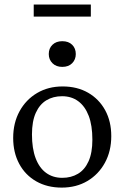

<svg xmlns="http://www.w3.org/2000/svg" viewBox="-20 -844 566 874"><path d="M263.5 -34.5Q304 -34.5 335 -53Q366 -71.5 383.2 -110Q400.5 -148.5 400.5 -208Q400.5 -273 383.8 -316.8Q367 -360.5 336.2 -383.2Q305.5 -406 262.5 -406Q222 -406 191.2 -387.5Q160.5 -369 143 -330.5Q125.5 -292 125.5 -232Q125.5 -168 142.2 -123.8Q159 -79.5 190 -57Q221 -34.5 263.5 -34.5ZM261 10Q195 10 145 -18.5Q95 -47 67.5 -98.2Q40 -149.5 40 -216Q40 -284.5 69 -337.5Q98 -390.5 148.8 -420.5Q199.5 -450.5 265 -450.5Q331.5 -450.5 381.2 -421.8Q431 -393 458.8 -342.2Q486.5 -291.5 486.5 -224.5Q486.5 -156 457.5 -103Q428.5 -50 377.8 -20Q327 10 261 10ZM263.5 -539.5Q235.5 -539.5 218.8 -556.2Q202 -573 202 -598Q202 -624 218.8 -640.2Q235.5 -656.5 263.5 -656.5Q292 -656.5 308.5 -640.2Q325 -624 325 -598Q325 -573 308.5 -556.2Q292 -539.5 263.5 -539.5ZM133.5 -768.5V-823.5H393.5V-768.5Z"/></svg>

Font: Newsreader 16pt 16pt
Style: Regular
Weight: 400
Version: Version 1.003